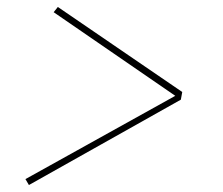

<svg xmlns="http://www.w3.org/2000/svg" viewBox="-20 -615 640 551"><path d="M63 -84 53 -101 483 -340 134 -580 146 -595 503 -351 499 -329Z"/></svg>

Font: Iosevka SS04 Thin Extended
Style: Italic
Weight: 100
Width: 7
Italic angle: -9°
Monospace: yes
Designer: Belleve Invis
Foundry: Belleve Invis
Version: Version 19.0.0; ttfautohint (v1.8.4)